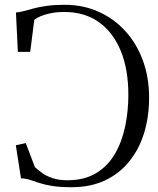

<svg xmlns="http://www.w3.org/2000/svg" viewBox="-20 -771 661 801"><path d="M279 10Q230 10 197.8 4.8Q165.5 -0.5 143.8 -7.8Q122 -15 104.5 -20.8Q87 -26.5 67.5 -27L46 -165L87.5 -174L125.5 -74Q138.5 -61.5 156.5 -48.8Q174.5 -36 200.2 -27.5Q226 -19 261 -19Q332.5 -19 381.2 -48.8Q430 -78.5 459.5 -129.2Q489 -180 502.2 -243.8Q515.5 -307.5 515.5 -375Q515.5 -482 483.5 -559.5Q451.5 -637 392 -679Q332.5 -721 248.5 -721Q217.5 -721 192.5 -716Q167.5 -711 149.8 -703.5Q132 -696 123 -688L106 -554.5H54.5L46.5 -719Q59.5 -719.5 77.2 -724.2Q95 -729 119 -735.5Q143 -742 175.2 -746.5Q207.5 -751 250 -751Q326 -751 390.2 -722.5Q454.5 -694 502 -642.2Q549.5 -590.5 575.8 -519.5Q602 -448.5 602 -363.5Q602 -284 581.2 -216.2Q560.5 -148.5 519.2 -97.5Q478 -46.5 417.8 -18.2Q357.5 10 279 10Z"/></svg>

Font: Merriweather 120pt Light
Style: Regular
Weight: 300
Version: Version 2.100